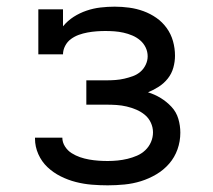

<svg xmlns="http://www.w3.org/2000/svg" viewBox="-20 -548 640 576"><path d="M303 8Q279 8 255 6Q231 4 207.5 -2Q184 -8 162 -19Q140 -30 122.5 -46.5Q105 -63 95 -85.5Q85 -108 85 -132V-135H167Q167 -121 175 -108.5Q183 -96 195 -88.5Q207 -81 220 -76.5Q233 -72 247 -69.5Q261 -67 275 -66Q289 -65 303 -65Q318 -65 333 -66.5Q348 -68 362.5 -71.5Q377 -75 391 -81Q405 -87 416 -97.5Q427 -108 433 -122Q439 -136 439 -151Q439 -166 432.5 -180Q426 -194 414.5 -203.5Q403 -213 389 -219Q375 -225 360 -228.5Q345 -232 330 -233Q315 -234 300 -234H239V-307H300Q313 -307 326.5 -308Q340 -309 353 -312Q366 -315 378.5 -319.5Q391 -324 401 -332.5Q411 -341 417 -353.5Q423 -366 423 -379Q423 -393 417 -405.5Q411 -418 400.5 -427Q390 -436 377 -441.5Q364 -447 350.5 -450Q337 -453 323.5 -454Q310 -455 296 -455Q283 -455 269.5 -454Q256 -453 242.5 -450.5Q229 -448 216.5 -443.5Q204 -439 193 -431Q182 -423 175.5 -410.5Q169 -398 169 -385H95V-520H169V-469Q183 -486 201 -497.5Q219 -509 239.5 -516Q260 -523 281.5 -525.5Q303 -528 324 -528Q346 -528 368 -525Q390 -522 410.5 -514.5Q431 -507 449 -494.5Q467 -482 480 -464Q493 -446 499 -424.5Q505 -403 505 -381Q505 -363 500 -345Q495 -327 483.5 -312.5Q472 -298 456.5 -288Q441 -278 424 -271Q444 -265 462 -254Q480 -243 494.5 -227.5Q509 -212 515 -191.5Q521 -171 521 -150Q521 -124 512.5 -100Q504 -76 487.5 -57Q471 -38 449 -25Q427 -12 403 -4.5Q379 3 353.5 5.5Q328 8 303 8Z"/></svg>

Font: Iosevka Etoile
Style: Regular
Weight: 400
Designer: Belleve Invis
Foundry: Belleve Invis
Version: Version 33.2.4